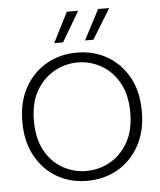

<svg xmlns="http://www.w3.org/2000/svg" viewBox="-51 -720 648 776"><g transform="rotate(-5 273.5 -332.0)"><path d="M272 12Q204 12 149.5 -19.5Q95 -51 63 -109.5Q31 -168 31 -248Q31 -329 63.5 -387Q96 -445 151 -476.5Q206 -508 274 -508Q343 -508 397.5 -476.5Q452 -445 484 -387Q516 -329 516 -248Q516 -168 483.5 -109.5Q451 -51 396 -19.5Q341 12 272 12ZM272 -28Q323 -28 367.5 -52.5Q412 -77 440.5 -126Q469 -175 469 -248Q469 -321 441 -370Q413 -419 368.5 -443.5Q324 -468 274 -468Q224 -468 179 -443Q134 -418 106 -369.5Q78 -321 78 -248Q78 -175 105.5 -126Q133 -77 177.5 -52.5Q222 -28 272 -28ZM312 -554 376 -676H421L346 -554ZM187 -554 249 -676H295L223 -554Z"/></g></svg>

Font: DM Sans 36pt ExtraLight
Style: Regular
Weight: 250
Designer: Colophon Foundry, Jonny Pinhorn
Foundry: Colophon Foundry
Version: Version 4.004;gftools[0.9.30]